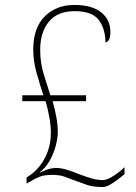

<svg xmlns="http://www.w3.org/2000/svg" viewBox="-20 -743 549 774"><path d="M394 11Q355 11 329.5 2Q304 -7 277 -17Q257 -25 238 -31.5Q219 -38 190 -38Q160 -38 141 -31Q122 -24 103 -12L87 -3V-27L104 -39Q122 -51 141 -75Q160 -99 172.5 -132.5Q185 -166 185 -208Q185 -238 178.5 -272.5Q172 -307 164 -335H70V-359H155Q140 -404 127 -451Q114 -498 114 -543Q114 -630 160 -676.5Q206 -723 280 -723Q350 -723 387.5 -693.5Q425 -664 425 -614Q425 -590 418 -581Q411 -572 405 -572Q405 -626 378.5 -662Q352 -698 281 -698Q212 -698 177 -655.5Q142 -613 142 -542Q142 -489 157 -441.5Q172 -394 183 -359H327V-335H192Q200 -309 206.5 -274.5Q213 -240 213 -211Q213 -186 204.5 -154.5Q196 -123 179.5 -94Q163 -65 139 -48H142Q171 -61 184.5 -63.5Q198 -66 208 -66Q223 -66 241.5 -61Q260 -56 277 -49.5Q294 -43 304 -39Q322 -32 347 -24.5Q372 -17 394 -17Q412 -17 438.5 -34.5Q465 -52 482 -69V-41Q473 -34 457.5 -21.5Q442 -9 424.5 1Q407 11 394 11Z"/></svg>

Font: Noto Serif Hebrew SemiCondensed Thin
Style: Regular
Weight: 100
Width: 4
Designer: Monotype Design Team
Foundry: Monotype Imaging Inc.
Version: Version 2.004; ttfautohint (v1.8.4.7-5d5b)